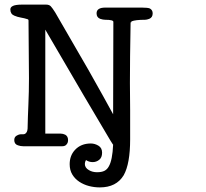

<svg xmlns="http://www.w3.org/2000/svg" viewBox="-20 -636 898 835"><path d="M354 60Q349 68 349 77Q349 94 367 104Q382 113 402 113Q422 113 434 107Q446 101 453 88Q469 61 472 -7Q472 -7 470.5 -8.5Q469 -10 460 -25Q369 -177 177 -507Q177 -290 177 -55H243Q254 -55 264 -50Q276 -43 276 -27Q276 -16 271 -10Q265 0 251 0H81Q69 0 58 -4Q42 -9 42 -27Q42 -41 54 -47Q63 -52 69.5 -52Q76 -52 80.5 -52Q85 -52 89 -54Q99 -60 100 -77Q101 -127 103.5 -182Q106 -237 106 -295.5Q106 -354 105 -421Q104 -488 104 -547Q104 -552 98 -553Q86 -557 71 -559.5Q56 -562 42 -568Q25 -575 25 -595Q25 -604 34 -609Q45 -616 77 -616H180Q194 -616 201 -608.5Q208 -601 220 -582Q306 -433 320 -409Q334 -385 364 -333Q438 -202 472 -139Q473 -338 473 -541Q473 -550 438 -550Q428 -550 416 -554Q400 -560 400 -578Q400 -603 438 -603H597Q623 -603 632 -599Q644 -592 644 -578Q644 -560 629 -554Q618 -550 611 -550Q568 -550 552 -543Q550 -535 548 -540Q545 -378 545 -275Q545 -216 546 -156Q546 -96 546 -30Q546 76 518 126Q486 179 414 179Q390 179 367 173Q344 167 325 154.5Q306 142 294.5 123Q283 104 283 78Q283 41 306 16Q332 -12 375 -12Q392 -12 408 -2.5Q424 7 424 28Q424 49 411.5 59Q399 69 383 69Q367 69 354 60ZM432 -64ZM547 -474Z"/></svg>

Font: Scratch Savers
Style: Book
Weight: 400
Designer: Pablo Impallari, Rodrigo Fuenzalida, Brenda Gallo
Foundry: Pablo Impallari, Rodrigo Fuenzalida, Brenda Gallo
Version: Version 4.0b1